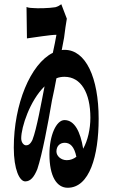

<svg xmlns="http://www.w3.org/2000/svg" viewBox="-20 -821 540 905"><path d="M105 -788 107 -640C146 -645 217 -657 246 -657C242 -633 236 -604 229 -572C124 -520 45 -330 45 -125C45 -22 72 34 99 34C124 34 141 13 156 -24C179 -93 206 -236 225 -348C232 -381 240 -417 246 -452C258 -457 271 -459 284 -459C362 -459 406 -383 406 -266C406 -214 394 -159 372 -120C359 -201 331 -255 284 -255C245 -255 213 -182 213 -94C213 10 247 64 299 64C402 64 445 -86 445 -261C445 -456 384 -586 285 -586C280 -586 276 -586 271 -585C275 -608 279 -628 282 -643C286 -677 291 -709 295 -733L269 -801C261 -795 252 -790 241 -787C211 -782 156 -781 137 -783C128 -783 115 -784 105 -788ZM80 -169C80 -222 121 -347 190 -414C175 -338 153 -213 133 -162C123 -141 113 -136 103 -136C92 -136 80 -149 80 -169ZM246 -107C246 -133 263 -148 285 -148C311 -148 330 -130 340 -82C327 -72 312 -66 295 -66C267 -66 246 -86 246 -107Z"/></svg>

Font: 寒蝉无机体 CompactMedium
Style: Regular
Weight: 500
Width: 3
Designer: ChillTanhei {Warren2060}; 
Source Han Sans {Ryoko NISHIZUKA 西塚涼子 (kana, bopomofo & ideographs); Paul D. Hunt (Latin, Gre
Foundry: ChillType&Adobe
Version: Version 1.000;Glyphs 3.1.1 (3135)